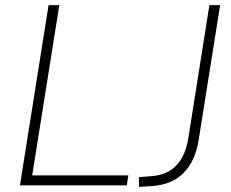

<svg xmlns="http://www.w3.org/2000/svg" viewBox="-20 -725 904 751"><path d="M58 0 170 -705H212L106 -39H482L476 0ZM524 6 523 -32 573 -36Q695 -45 717 -187L799 -705H841L757 -177Q744 -95 698 -48.5Q652 -2 572 3Z"/></svg>

Font: Nunito Sans ExtraLight
Style: Italic
Weight: 200
Italic angle: -9°
Designer: Vernon Adams
Foundry: Vernon Adams
Version: Version 3.006; ttfautohint (v1.8.3)